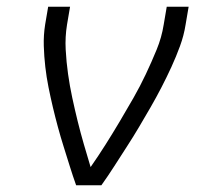

<svg xmlns="http://www.w3.org/2000/svg" viewBox="-20 -550 640 570"><path d="M206 0Q196 -28 187 -57Q178 -86 169 -114.5Q160 -143 152 -172.5Q144 -202 137 -231.5Q130 -261 124 -291Q118 -321 114.5 -351.5Q111 -382 110 -413.5Q109 -445 114 -477L123 -530H188L179 -477Q173 -440 175 -403Q177 -366 182 -330.5Q187 -295 194.5 -260Q202 -225 210.5 -190.5Q219 -156 229 -121.5Q239 -87 249 -54Q272 -87 293.5 -121Q315 -155 335.5 -189.5Q356 -224 376 -259Q396 -294 413 -330Q430 -366 445 -402.5Q460 -439 466 -477L475 -530H540L531 -477Q526 -445 514.5 -413.5Q503 -382 489 -351.5Q475 -321 459.5 -291Q444 -261 427 -231.5Q410 -202 392.5 -172.5Q375 -143 356.5 -114.5Q338 -86 319.5 -57Q301 -28 281 0Z"/></svg>

Font: Iosevka Curly LtExObl
Style: Regular
Weight: 300
Width: 7
Italic angle: -9°
Monospace: yes
Designer: Belleve Invis
Foundry: Belleve Invis
Version: Version 11.1.0; ttfautohint (v1.8.3)